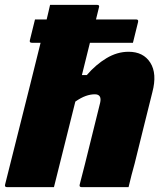

<svg xmlns="http://www.w3.org/2000/svg" viewBox="-40 -770 660 790"><path d="M-11 0Q-22 0 -19 -11Q8 -118 34 -222Q60 -326 84 -421Q108 -516 127 -594H91Q80 -594 83 -605Q88 -627 93.5 -647.5Q99 -668 104 -690H152Q156 -706 159.5 -721.5Q163 -737 166 -750H359Q371 -750 367 -739Q361 -714 355 -690H520Q531 -690 528 -679Q523 -657 517.5 -636.5Q512 -616 507 -594H330Q322 -561 313.5 -527.5Q305 -494 297 -461H317Q354 -504 398 -530.5Q442 -557 489 -557Q550 -557 578.5 -512Q607 -467 587 -391Q569 -318 550.5 -244.5Q532 -171 514 -97Q507 -73 501 -49Q495 -25 489 0H296Q285 0 288 -11Q310 -95 330.5 -179.5Q351 -264 372 -347Q380 -382 350 -382Q332 -382 312.5 -375Q293 -368 270 -352Q248 -264 226 -176Q204 -88 182 0Z"/></svg>

Font: Recursive Mn Lnr St Blk
Style: Italic
Weight: 900
Italic angle: -15°
Monospace: yes
Version: Version 1.079;hotconv 1.0.112;makeotfexe 2.5.65598; ttfautoh